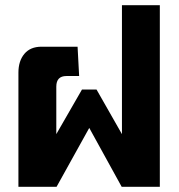

<svg xmlns="http://www.w3.org/2000/svg" viewBox="-20 -720 688 740"><path d="M51 -440Q51 -485 74 -512.5Q97 -540 140 -540H279L285 -427H236Q197 -427 197 -386V-203L296 -375H352L450 -203V-700H596V0H449L324 -227L198 0H51Z"/></svg>

Font: Kanit SemiBold
Style: Regular
Weight: 600
Designer: Katatrad Team
Foundry: CadsonDemak
Version: Version 1.030